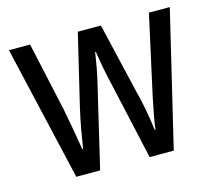

<svg xmlns="http://www.w3.org/2000/svg" viewBox="-83 -638 825 738"><g transform="rotate(-15 329.5 -268.5)"><path d="M355 -318Q347 -351 341 -384Q335 -417 331 -444H328Q324 -416 318 -383Q312 -350 304 -318L229 0H134L10 -537H94L154 -264Q162 -222 170 -178Q178 -134 184 -96H187Q192 -129 199.5 -171Q207 -213 217 -256L284 -537H376L442 -255Q450 -226 458 -184.5Q466 -143 472 -96H475Q477 -117 483.5 -151Q490 -185 498 -224L567 -537H650L522 0H426Z"/></g></svg>

Font: Noto Sans Hebrew Condensed
Style: Regular
Weight: 400
Width: 3
Designer: Monotype Design Team
Foundry: Monotype Imaging Inc.
Version: Version 2.004; ttfautohint (v1.8.4.7-5d5b)